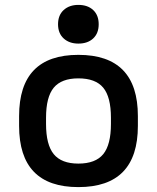

<svg xmlns="http://www.w3.org/2000/svg" viewBox="-20 -754 640 784"><path d="M300 10Q58 10 58 -240V-280Q58 -530 300 -530Q543 -530 543 -280V-240Q543 10 300 10ZM300 -86Q370 -86 401.5 -124.5Q433 -163 433 -248V-273Q433 -358 401.5 -396Q370 -434 300 -434Q231 -434 199.5 -396Q168 -358 168 -273V-248Q168 -163 199.5 -124.5Q231 -86 300 -86ZM300 -576Q263 -576 240 -597Q217 -618 217 -655Q217 -692 240 -713Q263 -734 300 -734Q338 -734 360.5 -713Q383 -692 383 -655Q383 -618 360.5 -597Q338 -576 300 -576Z"/></svg>

Font: M PLUS Code Latin 60 Medium
Style: Regular
Weight: 500
Width: 7
Monospace: yes
Designer: Coji Morishita
Foundry: UNDERFOREST DESIGN
Version: Version 1.005; ttfautohint (v1.8.3)